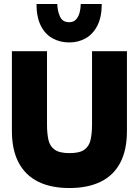

<svg xmlns="http://www.w3.org/2000/svg" viewBox="-20 -938 700 968"><path d="M330 10Q237 10 172.5 -22Q108 -54 74 -118Q40 -182 40 -278V-680H217V-311Q217 -266 224 -233.5Q231 -201 255.5 -183.5Q280 -166 330 -166Q381 -166 405 -183Q429 -200 436.5 -232.5Q444 -265 444 -311V-680H620V-278Q620 -182 586.5 -118Q553 -54 488 -22Q423 10 330 10ZM493 -918Q493 -852 471 -809Q449 -766 412 -745Q375 -724 329 -724Q282 -724 244.5 -745Q207 -766 185.5 -809Q164 -852 164 -918H269Q269 -885 282 -855.5Q295 -826 328 -826Q351 -826 363.5 -840Q376 -854 381.5 -875Q387 -896 387 -918Z"/></svg>

Font: Teachers ExtraBold
Style: Regular
Weight: 800
Designer: Alfredo Marco Pradil, Chank Diesel
Version: Version 1.001